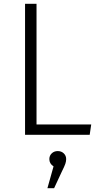

<svg xmlns="http://www.w3.org/2000/svg" viewBox="-20 -705 517 1004"><path d="M171 -54H457L449 0H111V-685H171ZM326 127Q326 139 321.5 152Q317 165 303 193L263 279H228L260 165Q238 151 238 127Q238 109 250.5 97Q263 85 282 85Q301 85 313.5 97Q326 109 326 127Z"/></svg>

Font: Statis Sans Light
Style: Regular
Weight: 300
Designer: bBox Type GmbH
Foundry: bBox Type GmbH
Version: Version 1.000